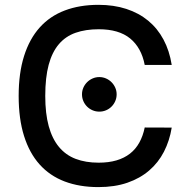

<svg xmlns="http://www.w3.org/2000/svg" viewBox="-20 -757 775 787"><path d="M383.5 -737.2Q446.4 -737.2 497.7 -720.5Q549 -703.8 587.4 -672.2Q625.7 -640.6 650.2 -594.8Q674.7 -549 683.9 -490.8H573.2Q559.7 -561.4 513.5 -599.3Q467.3 -637.1 384.6 -637.1Q331 -637.1 290 -622.7Q248.9 -608.3 221.2 -575.8Q193.5 -543.3 179.5 -491.3Q165.5 -439.3 165.5 -363.6Q165.5 -291.5 179.7 -239.9Q193.9 -188.2 221.6 -154.8Q249.3 -121.4 290.1 -105.8Q331 -90.2 384.2 -90.2Q425.4 -90.2 457.4 -99.6Q489.3 -109 512.8 -127.3Q536.2 -145.6 551.1 -172.6Q566.1 -199.6 573.2 -234.4L683.9 -234Q675.1 -180 652 -135.1Q628.9 -90.2 591.4 -58.1Q554 -25.9 502.1 -8Q450.3 9.9 383.5 9.9Q306.1 9.9 245.2 -13.1Q184.3 -36.2 142.4 -82.9Q100.5 -129.6 78.5 -199.8Q56.5 -269.9 56.5 -363.6Q56.5 -457.4 78.7 -527.5Q100.9 -597.7 142.8 -644.4Q184.7 -691.1 245.6 -714.1Q306.5 -737.2 383.5 -737.2ZM316.1 -370.4Q316.1 -384.9 321.7 -397.7Q327.4 -410.5 337 -420.1Q346.6 -429.7 359.6 -435.4Q372.5 -441.1 387.1 -441.1Q401.6 -441.1 414.6 -435.4Q427.6 -429.7 437.1 -420.1Q446.7 -410.5 452.4 -397.7Q458.1 -384.9 458.1 -370.4Q458.1 -355.5 452.4 -342.5Q446.7 -329.5 437.1 -320Q427.6 -310.4 414.6 -304.9Q401.6 -299.4 387.1 -299.4Q372.5 -299.4 359.6 -304.9Q346.6 -310.4 337 -320Q327.4 -329.5 321.7 -342.5Q316.1 -355.5 316.1 -370.4Z"/></svg>

Font: Cannonade Med
Style: Regular
Weight: 500
Designer: Rasmus Andersson
Foundry: rsms
Version: Version 3.012;git-f93a4a705